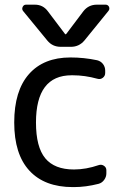

<svg xmlns="http://www.w3.org/2000/svg" viewBox="-20 -800 554 810"><path d="M332 -752.9Q353.5 -780.3 388.7 -780.3H425.8Q435.5 -780.3 440.4 -770.5Q441.4 -767.6 441.4 -763.7Q441.4 -758.8 437.5 -753.9L335.9 -628.9Q313.5 -602.5 279.3 -602.5H236.3Q201.2 -602.5 179.7 -628.9L77.1 -753.9Q71.3 -761.7 75.7 -771Q80.1 -780.3 89.8 -780.3H127Q161.1 -780.3 181.6 -752.9L253.9 -657.2Q256.8 -653.3 259.8 -657.2ZM131.8 -283.2Q131.8 -179.7 170.9 -132.3Q210 -85 292 -85Q342.8 -85 396.5 -103.5Q408.2 -107.4 418.5 -100.6Q428.7 -93.8 428.7 -82V-68.4Q428.7 -53.7 419.4 -41Q410.2 -28.3 395.5 -24.4Q341.8 -10.7 292 -10.7Q290 -10.7 287.1 -10.7Q168 -10.7 104 -80.1Q40 -149.4 40 -283.2Q40 -417 102.1 -487.3Q164.1 -557.6 277.3 -557.6Q334 -557.6 389.6 -545.9Q405.3 -542 414.6 -529.8Q423.8 -517.6 423.8 -502V-492.2Q423.8 -479.5 413.6 -471.7Q403.3 -463.9 390.6 -467.8Q337.9 -482.4 287.1 -482.4Q285.2 -482.4 282.2 -482.4Q131.8 -482.4 131.8 -283.2Z"/></svg>

Font: Gen Jyuu GothicL Regular
Style: Regular
Weight: 400
Designer: [Source Han Sans]
Ryoko NISHIZUKA  (kana & ideographs); Paul D. Hunt (Latin, Greek & Cyrillic); Wenlong ZHANG  (bopomofo
Version: Version 1.002.20150607